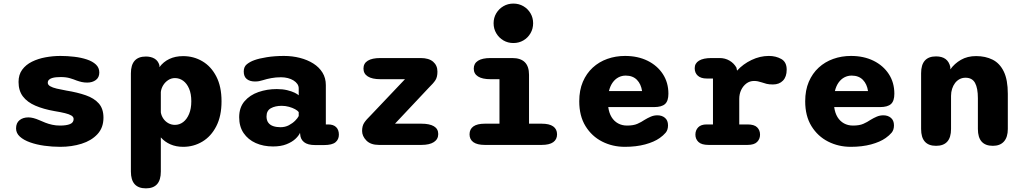

<svg xmlns="http://www.w3.org/2000/svg" viewBox="-20 -794 5611 1052"><path d="M310.2 10.5Q266.1 10.5 223 4.5Q179.8 -1.5 144.8 -14Q109.7 -26.5 88.8 -45.5Q68 -64.5 68 -90.4Q68 -120.2 87 -135.5Q105.9 -150.8 135.8 -150.8Q148.2 -150.8 163.1 -147Q178 -143.2 194.9 -135.8Q210.8 -128.8 228.3 -121.8Q245.8 -114.9 265.8 -110.5Q285.8 -106 308.8 -106Q343.8 -106 363.6 -114.1Q383.4 -122.2 383.4 -141.8Q383.4 -153.4 371.3 -160.9Q359.2 -168.4 336 -174Q312.8 -179.7 279 -185.2Q218.1 -195.9 173.8 -215Q129.5 -234.1 105.5 -265.6Q81.6 -297.2 81.6 -345Q81.6 -385 101.7 -412.2Q121.8 -439.5 155.2 -456Q188.5 -472.5 229.3 -480Q270.2 -487.5 311.2 -487.5Q349.2 -487.5 386.9 -483Q424.6 -478.6 455.6 -468.3Q486.7 -458.1 505.4 -440.6Q524.1 -423.2 524.1 -396.8Q524.1 -369.5 505 -355.5Q485.9 -341.5 457.8 -341.5Q442.2 -341.5 428.2 -344.5Q414.2 -347.6 399.7 -352.8Q384.5 -359.2 363.2 -365.5Q341.8 -371.8 313.2 -371.8Q300.5 -371.8 287.9 -370.7Q275.2 -369.6 264.7 -366.2Q254.2 -362.8 248 -356.6Q241.8 -350.4 241.8 -340.4Q241.8 -329.2 254.9 -321.6Q268 -313.9 290.8 -308.5Q313.6 -303.2 343.3 -297.8Q404.2 -287.9 450.1 -271.9Q496 -255.9 521.5 -227Q546.9 -198 546.9 -149.2Q546.9 -94.2 513.8 -58.7Q480.7 -23.2 426.9 -6.4Q373.2 10.5 310.2 10.5Z M697.2 -392.1Q697.2 -484.3 779.4 -484.3Q807.3 -484.3 826.8 -472.7Q846.2 -461.1 853.3 -437.1L853.8 -426.3Q875 -455.2 907.8 -470.9Q940.7 -486.5 983.4 -486.5Q1041.2 -486.5 1088.9 -458.3Q1136.7 -430.2 1165.2 -375Q1193.8 -319.8 1193.8 -239Q1193.8 -158.2 1165.2 -102.5Q1136.7 -46.8 1088.9 -18.2Q1041.2 10.5 983.4 10.5Q944.8 10.5 913.7 -3.1Q882.5 -16.7 861.2 -41.2V146.2Q861.2 238 779.4 238Q697.2 238 697.2 146.2ZM861.2 -178.5Q864.2 -159.8 875 -144Q885.8 -128.2 902.4 -119Q919 -109.8 938.6 -109.8Q963.3 -109.8 983.6 -125.1Q1003.8 -140.4 1016 -169.5Q1028.2 -198.7 1028.2 -239Q1028.2 -280.1 1016 -308.4Q1003.8 -336.8 983.6 -351.5Q963.3 -366.2 938.6 -366.2Q918.6 -366.2 901.8 -355.3Q884.9 -344.3 874.2 -327Q863.6 -309.7 861.2 -289.9Z M1706.2 0.8Q1665.8 0.8 1645.8 -15.3Q1625.8 -31.3 1624.7 -59.2L1623.8 -66.2Q1617 -50.2 1598.3 -32.8Q1579.7 -15.5 1549.2 -3.5Q1518.8 8.5 1476 8.5Q1423.2 8.5 1381.2 -10.2Q1339.2 -29 1314.8 -64.8Q1290.5 -100.5 1290.5 -151.7Q1290.5 -205 1319.7 -239.1Q1348.8 -273.2 1395.9 -289.6Q1443 -306 1496.5 -306Q1528.5 -306 1553.5 -299.9Q1578.5 -293.8 1594.8 -285.8Q1611 -277.7 1616.7 -271.8V-310Q1616.7 -323 1609.1 -334Q1601.5 -345 1588.2 -353.2Q1575 -361.5 1557.4 -366.1Q1539.8 -370.7 1519.8 -370.7Q1491 -370.7 1465.8 -365.9Q1440.5 -361.2 1420.7 -354.7Q1409.5 -351.2 1399.3 -349.3Q1389.2 -347.5 1377.2 -347.5Q1349.2 -347.5 1332.3 -360.8Q1315.5 -374.2 1315.5 -402.3Q1315.5 -428.5 1332.8 -442.2Q1350.2 -456 1373.2 -464.2Q1398.5 -473.7 1441.8 -480.6Q1485.2 -487.5 1535.8 -487.5Q1581.7 -487.5 1623.1 -476.9Q1664.5 -466.3 1696.6 -446.1Q1728.7 -425.8 1747 -396.1Q1765.3 -366.3 1765.3 -328V-112.2H1778Q1806.8 -112.2 1821.8 -97.4Q1836.8 -82.7 1836.8 -56.3Q1836.8 -30.2 1818.3 -14.7Q1799.8 0.8 1755.5 0.8ZM1616.7 -180Q1611.5 -187.5 1597.1 -195.5Q1582.7 -203.5 1563.4 -208.8Q1544.2 -214.2 1523.7 -214.2Q1488 -214.2 1464.2 -201Q1440.3 -187.8 1440.3 -156.2Q1440.3 -134.7 1450.3 -121.5Q1460.3 -108.3 1477.7 -102.7Q1495 -97 1516.5 -97Q1542.2 -97 1562.8 -107.8Q1583.3 -118.7 1597.4 -132.9Q1611.5 -147.2 1616.7 -158.2Z M1964 -76.5Q1964 -103.8 1975.3 -121.1Q1986.6 -138.4 2011.8 -162.8L2199 -360.1H2063.8Q2018.9 -360.1 1995.2 -375.2Q1971.5 -390.2 1971.5 -418.5Q1971.5 -446.8 1995.2 -461.4Q2018.9 -476 2063.8 -476H2284.9Q2329.8 -476 2353.2 -455.8Q2376.8 -435.5 2376.8 -401.5Q2376.8 -371.9 2365.9 -355Q2355.1 -338.1 2329.5 -313.3L2144.2 -116.3H2289Q2333.8 -116.3 2357.5 -102.1Q2381.2 -87.9 2381.2 -59.6Q2381.2 -31.3 2357.5 -15.7Q2333.8 0 2289 0H2056.2Q2011 0 1987.5 -24Q1964 -48.1 1964 -76.5Z M2636.2 -116.3H2716.7V-360.1H2667.4Q2622.6 -360.1 2599.2 -375Q2575.8 -389.8 2575.8 -418.1Q2575.8 -446.3 2599.2 -461.2Q2622.6 -476 2667.4 -476H2786.8Q2878.6 -476 2878.6 -384.2V-116.3H2948.2Q2990.1 -116.3 3011.2 -101.3Q3032.2 -86.2 3032.2 -57.9Q3032.2 -30.1 3011.2 -15Q2990.1 0 2948.2 0H2636.2Q2594.8 0 2573.7 -15Q2552.7 -30.1 2552.7 -57.9Q2552.7 -86.2 2573.7 -101.3Q2594.8 -116.3 2636.2 -116.3ZM2684.5 -666.6Q2684.5 -696.7 2699.1 -721.2Q2713.7 -745.7 2738.2 -760Q2762.8 -774.4 2792.8 -774.4Q2823.3 -774.4 2847.8 -760Q2872.3 -745.7 2886.7 -721.2Q2901.1 -696.7 2901.1 -666.6Q2901.1 -636.5 2886.7 -611.8Q2872.3 -587 2847.8 -572.6Q2823.3 -558.2 2792.8 -558.2Q2762.8 -558.2 2738.2 -572.6Q2713.7 -587 2699.1 -611.8Q2684.5 -636.5 2684.5 -666.6Z M3403.5 10.5Q3336.3 10.5 3279.4 -18.3Q3222.5 -47.2 3188.2 -102.8Q3153.8 -158.5 3153.8 -239Q3153.8 -299.5 3173.5 -345.7Q3193.2 -391.8 3227.7 -423.5Q3262.2 -455.2 3307.6 -471.3Q3353 -487.5 3404.8 -487.5Q3474.5 -487.5 3528 -461.2Q3581.5 -434.8 3611.9 -388.2Q3642.3 -341.7 3642.3 -280.5Q3642.3 -240.7 3623.8 -224Q3605.2 -207.3 3563.8 -207.3H3312.7Q3317 -175 3330.8 -152.4Q3344.7 -129.8 3366.5 -117.9Q3388.3 -106 3415.5 -106Q3450.8 -106 3472.5 -115.6Q3494.2 -125.2 3511.3 -137Q3528.5 -147.5 3545.6 -154.8Q3562.7 -162.2 3582 -162.2Q3607.2 -162.2 3623.7 -148.1Q3640.2 -134 3640.2 -107.2Q3640.2 -82.2 3627.2 -66.8Q3614.2 -51.5 3594.7 -37.8Q3564.3 -16.2 3515 -2.8Q3465.7 10.5 3403.5 10.5ZM3316.5 -295H3498Q3492.5 -333.3 3469.8 -356.6Q3447 -379.8 3408.3 -379.8Q3387 -379.8 3368.6 -370.2Q3350.2 -360.5 3336.8 -341.8Q3323.3 -323 3316.5 -295Z M4030.5 -112.2H4075.9Q4112.8 -112.2 4128.6 -96.3Q4144.4 -80.4 4144.4 -56.2Q4144.4 -32.2 4128.2 -16.1Q4112 0 4075.9 0H3862.4Q3823.8 0 3807 -16.1Q3790.2 -32.2 3790.2 -56.2Q3790.2 -80.4 3805.5 -96.3Q3820.9 -112.2 3851.6 -112.2H3886.5V-363.8H3852.4Q3820.5 -363.8 3803.5 -379.1Q3786.4 -394.4 3786.4 -420.2Q3786.4 -447.2 3809.9 -461.6Q3833.4 -476 3878.2 -476H3922.8Q3952.7 -476 3977 -461.9Q4001.3 -447.8 4015.1 -423.3L4018.4 -406.9Q4051.4 -443.2 4097.7 -465.3Q4143.9 -487.5 4192.7 -487.5Q4231.2 -487.5 4260.8 -470.8Q4290.4 -454.2 4290.4 -412.4Q4290.4 -373.3 4270 -352.3Q4249.7 -331.2 4215 -331.2Q4193.8 -331.2 4180 -334.7Q4166.2 -338.1 4153.2 -342.8Q4142.8 -346.4 4132.5 -348.4Q4122.3 -350.4 4111.4 -350.4Q4088.1 -350.4 4069.8 -336.8Q4051.6 -323.2 4041 -301.1Q4030.5 -278.9 4030.5 -252.1Z M4641.5 10.5Q4574.3 10.5 4517.4 -18.3Q4460.5 -47.2 4426.2 -102.8Q4391.8 -158.5 4391.8 -239Q4391.8 -299.5 4411.5 -345.7Q4431.2 -391.8 4465.7 -423.5Q4500.2 -455.2 4545.6 -471.3Q4591 -487.5 4642.8 -487.5Q4712.5 -487.5 4766 -461.2Q4819.5 -434.8 4849.9 -388.2Q4880.3 -341.7 4880.3 -280.5Q4880.3 -240.7 4861.8 -224Q4843.2 -207.3 4801.8 -207.3H4550.7Q4555 -175 4568.8 -152.4Q4582.7 -129.8 4604.5 -117.9Q4626.3 -106 4653.5 -106Q4688.8 -106 4710.5 -115.6Q4732.2 -125.2 4749.3 -137Q4766.5 -147.5 4783.6 -154.8Q4800.7 -162.2 4820 -162.2Q4845.2 -162.2 4861.7 -148.1Q4878.2 -134 4878.2 -107.2Q4878.2 -82.2 4865.2 -66.8Q4852.2 -51.5 4832.7 -37.8Q4802.3 -16.2 4753 -2.8Q4703.7 10.5 4641.5 10.5ZM4554.5 -295H4736Q4730.5 -333.3 4707.8 -356.6Q4685 -379.8 4646.3 -379.8Q4625 -379.8 4606.6 -370.2Q4588.2 -360.5 4574.8 -341.8Q4561.3 -323 4554.5 -295Z M5420.2 5Q5338 5 5338 -87.3V-256.1Q5338 -311.2 5322.4 -339.7Q5306.8 -368.1 5270.1 -368.1Q5252.6 -368.1 5238 -360.5Q5223.4 -352.8 5213 -339.2Q5202.6 -325.6 5196.8 -307.5Q5190.9 -289.5 5190.9 -268.8V-87.3Q5190.9 5 5108.7 5Q5026.9 5 5026.9 -87.3V-392.8Q5026.9 -485 5108.7 -485Q5173.8 -485 5186.8 -427.3L5187.2 -414Q5209.6 -445.7 5245.1 -466.2Q5280.7 -486.7 5328.2 -486.7Q5379.5 -486.7 5418.8 -467Q5458.1 -447.2 5480 -401.9Q5502 -356.5 5502 -279.8V-87.3Q5502 -42.5 5480.9 -18.8Q5459.8 5 5420.2 5Z"/></svg>

Font: Sono ExtraLight
Style: Regular
Weight: 200
Designer: Tyler Finck
Foundry: Tyler Finck
Version: Version 2.112